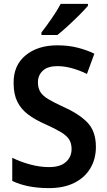

<svg xmlns="http://www.w3.org/2000/svg" viewBox="-20 -957 552 987"><path d="M473 -202Q473 -140 444.5 -92Q416 -44 362 -17Q308 10 232 10Q119 10 43 -27V-146Q85 -125 135 -111.5Q185 -98 232 -98Q289 -98 318.5 -124Q348 -150 348 -191Q348 -219 336 -239Q324 -259 294.5 -277Q265 -295 214 -318Q161 -341 124.5 -368.5Q88 -396 69 -434.5Q50 -473 50 -530Q49 -621 111.5 -672.5Q174 -724 275 -724Q331 -724 378.5 -712Q426 -700 465 -681L427 -577Q390 -595 351 -606Q312 -617 275 -617Q225 -617 200 -593.5Q175 -570 175 -534Q175 -505 187 -485Q199 -465 228 -447.5Q257 -430 307 -407Q388 -371 430.5 -326Q473 -281 473 -202ZM432 -927Q416 -908 388 -880Q360 -852 329.5 -824Q299 -796 275 -777H193V-790Q218 -822 246 -862.5Q274 -903 292 -937H432Z"/></svg>

Font: Noto Sans Khmer SemiCondensed SemiBold
Style: Regular
Weight: 600
Width: 4
Designer: Danh Hong and the Monotype Design Team
Foundry: Monotype Imaging Inc.
Version: Version 2.004; ttfautohint (v1.8.4.7-5d5b)